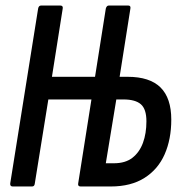

<svg xmlns="http://www.w3.org/2000/svg" viewBox="-20 -675 655 695"><path d="M26 0Q16 0 17 -11L118 -644Q120 -655 129 -655H198Q209 -655 207 -644L168 -397H324L363 -644Q366 -655 374 -655H444Q454 -655 452 -644L413 -397H442Q522 -397 561 -358.5Q600 -320 600 -242Q600 -171 576 -116.5Q552 -62 503 -31Q454 0 381 0H272Q261 0 263 -11L311 -315H155L106 -11Q105 0 96 0ZM363 -84H392Q434 -84 459.5 -104Q485 -124 497.5 -158Q510 -192 510 -236Q510 -280 490 -297.5Q470 -315 427 -315H401Z"/></svg>

Font: Sofia Sans Extra Condensed SemiBold
Style: Italic
Weight: 600
Italic angle: -9°
Designer: Botio Nikoltchev, Ani Petrova
Foundry: lettersoup
Version: Version 4.101